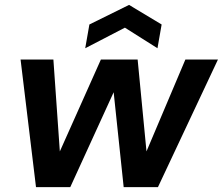

<svg xmlns="http://www.w3.org/2000/svg" viewBox="-20 -764 910 784"><path d="M127 0 64 -521H198L225 -136H220L392 -521H542L579 -137L574 -136L737 -521H870L625 0H485L443 -398H449L267 0ZM328 -567 345 -664 507 -744 640 -664 623 -567 490 -651Z"/></svg>

Font: DM Sans 10pt
Style: Bold Italic
Weight: 700
Italic angle: -10°
Version: Version 4.004;gftools[0.9.30]